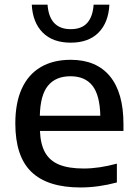

<svg xmlns="http://www.w3.org/2000/svg" viewBox="-20 -816 604 846"><path d="M524 -239H156Q158.5 -179.5 179.2 -143.2Q200 -107 241.5 -90.2Q283 -73.5 349 -73.5Q416 -73.5 495 -95V-12Q412.5 10 334.5 10Q190 10 118.8 -58.2Q47.5 -126.5 47.5 -272Q47.5 -363 76.2 -425.8Q105 -488.5 159.8 -520.5Q214.5 -552.5 291.5 -552.5Q404.5 -552.5 464.2 -480.2Q524 -408 524 -269ZM155.5 -306H422Q420 -397 387.2 -438.5Q354.5 -480 290.5 -480Q225.5 -480 191.5 -438.5Q157.5 -397 155.5 -306ZM120 -795.5H189.5Q197.5 -687.5 291.5 -687.5Q340 -687.5 364.5 -715.2Q389 -743 392.5 -795.5H462Q458 -716.5 414 -672.2Q370 -628 291.5 -628Q212.5 -628 168.2 -672.5Q124 -717 120 -795.5Z"/></svg>

Font: Encode Sans Semi Expanded Medium
Style: Regular
Weight: 500
Width: 6
Designer: Multiple Designers
Foundry: Impallari Type
Version: Version 2.000